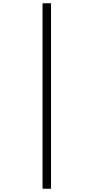

<svg xmlns="http://www.w3.org/2000/svg" viewBox="-20 -793 570 1174"><path d="M240 -773V361H292V-773Z"/></svg>

Font: Noto Sans Telugu SemiCondensed Light
Style: Regular
Weight: 300
Width: 4
Designer: Jelle Bosma - Monotype Design Team
Foundry: Monotype Imaging Inc.
Version: Version 2.005